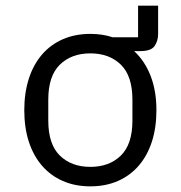

<svg xmlns="http://www.w3.org/2000/svg" viewBox="-20 -648 640 680"><path d="M540 -628V-528Q540 -503 527.5 -485Q515 -467 477 -467H455Q493 -432 513.5 -379Q534 -326 534 -258Q534 -196 518 -146.5Q502 -97 471.5 -61.5Q441 -26 397.5 -7Q354 12 300 12Q246 12 202.5 -7Q159 -26 128.5 -61.5Q98 -97 82 -146.5Q66 -196 66 -258Q66 -319 82 -369Q98 -419 128.5 -454.5Q159 -490 202.5 -509Q246 -528 300 -528Q343 -528 379 -516H469V-628ZM300 -57Q367 -57 408 -97Q449 -137 449 -221V-295Q449 -379 408 -419Q367 -459 300 -459Q233 -459 192 -419Q151 -379 151 -295V-221Q151 -137 192 -97Q233 -57 300 -57Z"/></svg>

Font: IBM Plex Mono
Style: Regular
Weight: 400
Monospace: yes
Designer: Mike Abbink, Paul van der Laan, Pieter van Rosmalen
Foundry: Bold Monday
Version: Version 2.3